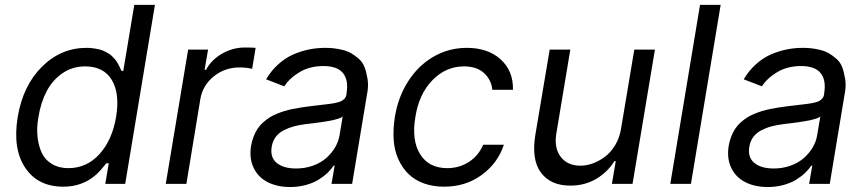

<svg xmlns="http://www.w3.org/2000/svg" viewBox="-20 -747 3513 780"><path d="M237.2 11.4Q133.9 11.4 82.4 -65.5Q30.9 -142.4 51.8 -271.3Q73.2 -399.1 150.4 -475.9Q227.6 -552.6 331.7 -552.6Q347.3 -552.6 361.3 -550.4Q375.4 -548.3 386 -545.6Q396.7 -543 406.8 -537.5Q416.9 -532 423.7 -528.1Q430.4 -524.1 437.7 -516.2Q445 -508.2 448.5 -504.3Q452.1 -500.4 457.2 -491.3Q462.4 -482.2 463.8 -479.6Q465.2 -476.9 469.3 -468Q473.4 -459.2 473.7 -458.8H480.8L525.6 -727.3H609.4L488.6 0H407.7L421.9 -83.8H411.9Q387.8 -52.9 371.8 -38.7Q316.4 11.4 237.2 11.4ZM257.8 -63.9Q332.4 -63.9 384.2 -121.1Q436.1 -178.3 451.7 -272.7Q467.3 -366.1 434.5 -421.7Q401.6 -477.3 326 -477.3Q274.5 -477.3 234.2 -449.8Q193.9 -422.2 169.9 -377Q146 -331.7 136.4 -272.7Q128.2 -229 132.5 -190.9Q136.7 -152.7 150.4 -124.6Q164.1 -96.6 191.8 -80.3Q219.5 -63.9 257.8 -63.9Z M653.4 0 744.3 -545.5H825.3L811.1 -463.1H816.8Q838.1 -503.6 881.7 -528.8Q925.4 -554 974.4 -554Q1008.5 -554 1018.5 -552.6L1004.3 -467.3Q981.5 -473 953.1 -473Q893.5 -473 848.5 -436.8Q803.6 -400.6 794 -345.2L737.2 0Z M1159.1 12.8Q1106.9 12.8 1068.2 -6.6Q1029.5 -25.9 1010.7 -64.5Q991.8 -103 1000 -154.8Q1003.6 -175.1 1010.5 -192.8Q1017.4 -210.6 1026.5 -224.1Q1035.5 -237.6 1048.3 -249.1Q1061.1 -260.7 1073.9 -269Q1086.6 -277.3 1103.5 -284.3Q1120.4 -291.2 1135.3 -295.8Q1150.2 -300.4 1169.4 -304.3Q1188.6 -308.2 1203.8 -310.5Q1219.1 -312.9 1238.6 -315.3Q1252.5 -317.1 1269.9 -319.1Q1287.3 -321 1297.4 -322.3Q1307.5 -323.5 1320.3 -325.1Q1333.1 -326.7 1340.2 -328.3Q1347.3 -329.9 1355.6 -332.2Q1364 -334.5 1368.6 -337.4Q1373.2 -340.2 1377.7 -344.3Q1382.1 -348.4 1384.4 -353.3Q1386.7 -358.3 1387.8 -365.1V-367.9Q1396.7 -421.2 1373.6 -449.9Q1350.5 -478.7 1294 -478.7Q1239 -478.7 1198 -454.5Q1157 -430.4 1134.9 -396.3L1061.1 -424.7Q1082 -460.6 1111.2 -486.5Q1140.3 -512.4 1172.6 -526.3Q1204.9 -540.1 1236.5 -546.3Q1268.1 -552.6 1301.1 -552.6Q1318.2 -552.6 1333.8 -551Q1349.4 -549.4 1370 -544.6Q1390.6 -539.8 1405.9 -531.1Q1421.2 -522.4 1437.5 -508.2Q1453.8 -494 1461.3 -473.5Q1468.8 -453.1 1473.4 -424.7Q1478 -396.3 1470.2 -359.4L1410.5 0H1326.7L1339.5 -73.9H1335.2Q1325.6 -59.3 1310.9 -45.1Q1296.2 -30.9 1274.7 -17.4Q1253.2 -3.9 1223 4.4Q1192.8 12.8 1159.1 12.8ZM1183.2 -62.5Q1219.1 -62.5 1250.9 -73.9Q1282.7 -85.2 1304.7 -104.4Q1326.7 -123.6 1340.9 -147.5Q1355.1 -171.5 1359.4 -197.4L1372.2 -274.1Q1369.3 -271.3 1364 -268.6Q1358.7 -266 1350.3 -263.7Q1342 -261.4 1334 -259.4Q1326 -257.5 1314.3 -255.5Q1302.6 -253.6 1294.4 -252.1Q1286.2 -250.7 1273.3 -249.1Q1260.3 -247.5 1254.4 -246.6Q1248.6 -245.7 1236.7 -244.5Q1224.8 -243.3 1223 -242.9Q1195.3 -239.3 1174 -233.7Q1152.7 -228 1132.6 -217.7Q1112.6 -207.4 1100 -190.5Q1087.4 -173.7 1083.8 -150.6Q1076.7 -108 1104 -85.2Q1131.4 -62.5 1183.2 -62.5Z M1784.1 11.4Q1738.6 11.4 1701.5 -2.1Q1664.4 -15.6 1639.2 -40.5Q1614 -65.3 1598.2 -100.3Q1582.4 -135.3 1579.4 -177.9Q1576.3 -220.5 1583.8 -269.9Q1596.9 -352.3 1638 -416.5Q1679 -480.8 1741.1 -516.7Q1803.3 -552.6 1876.4 -552.6Q1962.4 -552.6 2014 -505.7Q2065.7 -458.8 2063.9 -382.1H1980.1Q1976.2 -422.6 1946.7 -449.9Q1917.3 -477.3 1865.1 -477.3Q1791.2 -477.3 1736.7 -421.2Q1682.2 -365.1 1667.6 -272.7Q1651.3 -177.9 1686.6 -120.9Q1721.9 -63.9 1796.9 -63.9Q1845.9 -63.9 1884.8 -89.1Q1923.7 -114.3 1943.2 -159.1H2027Q2002.5 -84.2 1937.1 -36.4Q1871.8 11.4 1784.1 11.4Z M2502.8 -223 2556.8 -545.5H2640.6L2549.7 0H2465.9L2481.5 -92.3H2475.9Q2448.5 -47.9 2402.2 -20.4Q2355.8 7.1 2296.9 7.1Q2217 7.1 2177.7 -45.5Q2138.5 -98 2154.8 -198.9L2213.1 -545.5H2296.9L2240.1 -204.5Q2230.5 -145.6 2258 -109.7Q2285.5 -73.9 2338.1 -73.9Q2362.6 -73.9 2388.1 -83.1Q2413.7 -92.3 2437.3 -109.9Q2460.9 -127.5 2478.9 -157Q2496.8 -186.4 2502.8 -223Z M2907.7 -727.3 2786.9 0H2703.1L2823.9 -727.3Z M3099.4 12.8Q3047.2 12.8 3008.5 -6.6Q2969.8 -25.9 2951 -64.5Q2932.2 -103 2940.3 -154.8Q2943.9 -175.1 2950.8 -192.8Q2957.7 -210.6 2966.8 -224.1Q2975.9 -237.6 2988.6 -249.1Q3001.4 -260.7 3014.2 -269Q3027 -277.3 3043.9 -284.3Q3060.7 -291.2 3075.6 -295.8Q3090.6 -300.4 3109.7 -304.3Q3128.9 -308.2 3144.2 -310.5Q3159.4 -312.9 3179 -315.3Q3192.8 -317.1 3210.2 -319.1Q3227.6 -321 3237.7 -322.3Q3247.9 -323.5 3260.7 -325.1Q3273.4 -326.7 3280.5 -328.3Q3287.6 -329.9 3296 -332.2Q3304.3 -334.5 3308.9 -337.4Q3313.6 -340.2 3318 -344.3Q3322.4 -348.4 3324.8 -353.3Q3327.1 -358.3 3328.1 -365.1V-367.9Q3337 -421.2 3313.9 -449.9Q3290.8 -478.7 3234.4 -478.7Q3179.3 -478.7 3138.3 -454.5Q3097.3 -430.4 3075.3 -396.3L3001.4 -424.7Q3022.4 -460.6 3051.5 -486.5Q3080.6 -512.4 3112.9 -526.3Q3145.2 -540.1 3176.8 -546.3Q3208.5 -552.6 3241.5 -552.6Q3258.5 -552.6 3274.1 -551Q3289.8 -549.4 3310.4 -544.6Q3331 -539.8 3346.2 -531.1Q3361.5 -522.4 3377.8 -508.2Q3394.2 -494 3401.6 -473.5Q3409.1 -453.1 3413.7 -424.7Q3418.3 -396.3 3410.5 -359.4L3350.9 0H3267L3279.8 -73.9H3275.6Q3266 -59.3 3251.2 -45.1Q3236.5 -30.9 3215 -17.4Q3193.5 -3.9 3163.4 4.4Q3133.2 12.8 3099.4 12.8ZM3123.6 -62.5Q3159.4 -62.5 3191.2 -73.9Q3223 -85.2 3245 -104.4Q3267 -123.6 3281.2 -147.5Q3295.5 -171.5 3299.7 -197.4L3312.5 -274.1Q3309.7 -271.3 3304.3 -268.6Q3299 -266 3290.7 -263.7Q3282.3 -261.4 3274.3 -259.4Q3266.3 -257.5 3254.6 -255.5Q3242.9 -253.6 3234.7 -252.1Q3226.6 -250.7 3213.6 -249.1Q3200.6 -247.5 3194.8 -246.6Q3188.9 -245.7 3177 -244.5Q3165.1 -243.3 3163.4 -242.9Q3135.7 -239.3 3114.3 -233.7Q3093 -228 3073 -217.7Q3052.9 -207.4 3040.3 -190.5Q3027.7 -173.7 3024.1 -150.6Q3017 -108 3044.4 -85.2Q3071.7 -62.5 3123.6 -62.5Z"/></svg>

Font: Karasuma Gothic
Style: Italic
Weight: 400
Italic angle: -9.39999°
Designer: Rasmus Andersson / Ryoko Nishizuka
Foundry: Genbu
Version: Version 1.00